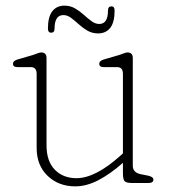

<svg xmlns="http://www.w3.org/2000/svg" viewBox="-20 -649 606 681"><path d="M110 -124V-387Q110 -411 89 -411H42Q26 -411 26 -423Q26 -433 42 -438L97 -454Q104.5 -456.5 113 -459.8Q121.5 -463 126 -463Q145 -463 145 -443V-134Q145 -77 174.5 -47Q204 -17 251 -17Q317.5 -17 405 -95L416 -105V-387Q416 -411 395 -411H348Q332 -411 332 -423Q332 -433 348 -438L403 -454Q410.5 -456.5 419 -459.8Q427.5 -463 432 -463Q451 -463 451 -443V-61Q451 -36.5 480 -31L505 -26Q524 -22 524 -12Q524 0 507 0H448Q428.5 0 422.2 -6.2Q416 -12.5 416 -35V-71.5Q372 -32.5 329.5 -10.2Q287 12 247 12Q188 12 149 -25.2Q110 -62.5 110 -124ZM328 -530.5Q307 -530.5 290.2 -540.2Q273.5 -550 259.2 -563Q245 -576 231.8 -585.8Q218.5 -595.5 205 -595.5Q173.5 -595.5 173.5 -547.5Q173.5 -533 161.5 -533Q150 -533 150 -547.5Q150 -589 165.5 -609Q181 -629 208.5 -629Q229.5 -629 246.2 -619.2Q263 -609.5 277.2 -596.5Q291.5 -583.5 304.8 -573.8Q318 -564 332 -564Q363 -564 363 -611.5Q363 -626.5 375.5 -626.5Q386.5 -626.5 386.5 -611.5Q386.5 -570 371 -550.2Q355.5 -530.5 328 -530.5Z"/></svg>

Font: Fraunces 9pt S100 Thin
Style: Regular
Weight: 100
Version: Version 1.000; ttfautohint (v1.8.3)